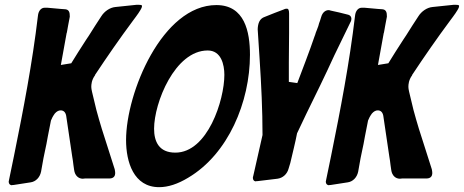

<svg xmlns="http://www.w3.org/2000/svg" viewBox="-20 -772 1921 795"><path d="M107 -17C128 -20 145 -37 150 -61C153 -80 157 -99 160 -117C162 -126 164 -136 166 -146C170 -166 175 -186 178 -207C183 -231 187 -254 191 -273C194 -281 199 -291 207 -302C215 -311 223 -315 231 -315C243 -315 251 -308 254 -293L279 -124C281 -112 283 -100 284 -89L287 -68C290 -46 304 -32 323 -32L332 -33H433C452 -33 457 -45 457 -55C457 -60 456 -66 455 -71L426 -162C409 -213 393 -265 379 -317L361 -392C359 -401 358 -407 358 -412C358 -422 359 -441 374 -461H373C424 -538 476 -613 531 -687C539 -698 547 -708 555 -720L554 -719C563 -732 568 -741 568 -747C568 -749 568 -752 556 -752H544L458 -743C435 -741 412 -725 399 -704C382 -678 365 -652 349 -626L337 -608C315 -574 292 -538 275 -510L232 -503L255 -630C255 -632 256 -635 257 -638C258 -644 260 -653 262 -666L269 -703C269 -720 267 -734 246 -734L232 -735C214 -737 195 -738 176 -740H165C151 -740 139 -728 137 -706C114 -512 77 -319 38 -127L18 -30C17 -24 16 -21 16 -20C16 -11 21 -6 28 -5L33 -6H36Z M1015 -545C1015 -641 993 -751 876 -751C652 -751 502 -388 502 -192C502 -102 533 3 639 3C676 3 716 -10 759 -36C925 -134 1015 -350 1015 -545ZM706 -140C638 -140 618 -186 618 -239C618 -346 704 -563 840 -563C896 -563 909 -504 909 -462C909 -358 840 -140 706 -140Z M1129 -32C1151 -35 1169 -51 1175 -74L1182 -97C1191 -136 1203 -183 1210 -220C1219 -238 1233 -268 1248 -300C1283 -371 1329 -465 1364 -542L1431 -680C1434 -685 1435 -690 1435 -694C1435 -700 1433 -709 1418 -712C1396 -718 1373 -723 1350 -728C1345 -730 1342 -730 1340 -730C1330 -730 1316 -723 1310 -702L1305 -686C1302 -679 1300 -672 1298 -664L1292 -648C1289 -641 1286 -633 1284 -625V-626C1261 -558 1229 -476 1211 -428L1176 -433V-513C1176 -549 1177 -590 1177 -636V-716C1177 -730 1174 -736 1168 -736C1165 -736 1162 -736 1157 -734H1158C1131 -724 1103 -713 1076 -702C1055 -695 1048 -676 1047 -651L1055 -527C1062 -421 1067 -315 1067 -213L1029 -45C1028 -41 1027 -38 1027 -36C1027 -28 1031 -22 1038 -21L1043 -22H1046Z M1420 -17C1441 -20 1458 -37 1463 -61C1466 -80 1470 -99 1473 -117C1475 -126 1477 -136 1479 -146C1483 -166 1488 -186 1491 -207C1496 -231 1500 -254 1504 -273C1507 -281 1512 -291 1520 -302C1528 -311 1536 -315 1544 -315C1556 -315 1564 -308 1567 -293L1592 -124C1594 -112 1596 -100 1597 -89L1600 -68C1603 -46 1617 -32 1636 -32L1645 -33H1746C1765 -33 1770 -45 1770 -55C1770 -60 1769 -66 1768 -71L1739 -162C1722 -213 1706 -265 1692 -317L1674 -392C1672 -401 1671 -407 1671 -412C1671 -422 1672 -441 1687 -461H1686C1737 -538 1789 -613 1844 -687C1852 -698 1860 -708 1868 -720L1867 -719C1876 -732 1881 -741 1881 -747C1881 -749 1881 -752 1869 -752H1857L1771 -743C1748 -741 1725 -725 1712 -704C1695 -678 1678 -652 1662 -626L1650 -608C1628 -574 1605 -538 1588 -510L1545 -503L1568 -630C1568 -632 1569 -635 1570 -638C1571 -644 1573 -653 1575 -666L1582 -703C1582 -720 1580 -734 1559 -734L1545 -735C1527 -737 1508 -738 1489 -740H1478C1464 -740 1452 -728 1450 -706C1427 -512 1390 -319 1351 -127L1331 -30C1330 -24 1329 -21 1329 -20C1329 -11 1334 -6 1341 -5L1346 -6H1349Z"/></svg>

Font: Bangerz
Style: Regular
Weight: 400
Designer: vernon adams
Foundry: Vernon Adams
Version: Version 2.10;December 28, 2023;FontCreator 13.0.0.2683 64-bi